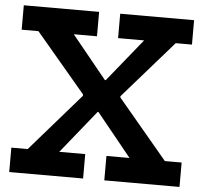

<svg xmlns="http://www.w3.org/2000/svg" viewBox="-53 -811 917 866"><g transform="rotate(5 405.5 -377.5)"><path d="M717.5 -644.5 448 -336.5 490 -424V-328L458.5 -416.5L715 -110.5H791V0H450.5V-110.5H555L366.5 -343L448.5 -305H352.5L424.5 -343L237 -110.5H354.5V0H20V-110.5H94L363 -419.5L321 -332V-428L353 -340L96 -644.5H20V-755H361V-644.5H256L444.5 -413L362.5 -451H458.5L387 -413L574.5 -644.5H456.5V-755H791V-644.5Z"/></g></svg>

Font: Hepta Slab SemiBold
Style: Regular
Weight: 600
Designer: Michael LaGattuta
Foundry: Michael LaGattuta
Version: Version 1.102